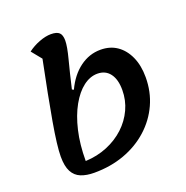

<svg xmlns="http://www.w3.org/2000/svg" viewBox="-140 -903 1025 1057"><g transform="rotate(-20 372.5 -374.5)"><path d="M235 25Q190 25 157.5 12Q125 -1 108 -33Q91 -65 91 -121Q91 -152 97 -202Q103 -252 115 -320.5Q127 -389 143.5 -475Q160 -561 181 -663L133 -722Q163 -745 201 -759.5Q239 -774 270 -774Q304 -774 318.5 -760.5Q333 -747 333 -714Q333 -680 314.5 -609.5Q296 -539 275 -448L285 -443Q320 -518 375.5 -559Q431 -600 497 -600Q553 -600 593.5 -572Q634 -544 657 -493Q680 -442 680 -373Q680 -288 647 -215.5Q614 -143 553.5 -88.5Q493 -34 412 -4.5Q331 25 235 25ZM212 -52Q281 -55 340 -79.5Q399 -104 442.5 -144.5Q486 -185 510.5 -238Q535 -291 535 -351Q535 -413 509 -447.5Q483 -482 436 -482Q393 -482 353 -451.5Q313 -421 281 -364Q249 -307 230.5 -228Q212 -149 212 -52Z"/></g></svg>

Font: Lemonada Medium
Style: Regular
Weight: 500
Designer: Mohamed Gaber (Arabic), Eduardo Tunni (Latin)
Foundry: Kief Type Foundry
Version: Version 4.004; ttfautohint (v1.8.2)